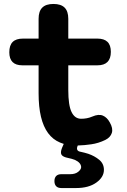

<svg xmlns="http://www.w3.org/2000/svg" viewBox="-20 -725 640 970"><path d="M290 225Q273 225 264 216Q255 207 255 190Q255 173 264 164Q273 155 290 155H335Q360 155 375 143Q390 131 390 119Q389 97 359 83Q344 77 324 73Q298 68 291 57Q284 46 293 23L302 2Q292 -1 283 -5Q247 -20 223 -52.5Q199 -85 187 -135Q175 -185 175 -254V-395H93Q60 -395 43.5 -411.5Q27 -428 27 -461Q27 -496 44 -513Q61 -530 96 -530H175V-630Q175 -668 193.5 -686.5Q212 -705 250 -705Q288 -705 306.5 -686.5Q325 -668 325 -630V-530H472Q506 -530 523 -513.5Q540 -497 540 -463Q540 -429 523 -412Q506 -395 472 -395H325V-270Q325 -193 341.5 -159Q358 -125 390 -125Q404 -125 418 -127.5Q432 -130 446 -136Q478 -150 499.5 -141Q521 -132 535 -106Q552 -76 545 -53.5Q538 -31 512 -18Q477 -1 441 4Q408 9 373 10L371 15Q367 26 371 33Q375 40 388 42Q407 46 426 52Q458 63 481.5 82.5Q505 102 505 133Q505 170 466.5 197.5Q428 225 365 225Z"/></svg>

Font: Maple Mono NL ExtraBold
Style: Regular
Weight: 800
Monospace: yes
Designer: subframe7536
Version: Version 7.000